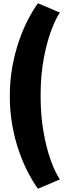

<svg xmlns="http://www.w3.org/2000/svg" viewBox="-20 -895 404 1175"><path d="M212.5 260 346.5 203Q317 159.5 290 84.2Q263 9 245.8 -90.8Q228.5 -190.5 228.5 -307.5Q228.5 -437.5 248.5 -541Q268.5 -644.5 296.2 -715.5Q324 -786.5 346.5 -818L212.5 -875Q185 -838 154.8 -781.2Q124.5 -724.5 98.5 -651Q72.5 -577.5 56.2 -490.8Q40 -404 40 -307Q40 -210.5 56 -124Q72 -37.5 98 35.5Q124 108.5 154.2 165.5Q184.5 222.5 212.5 260Z"/></svg>

Font: Spartan Black
Style: Regular
Weight: 900
Designer: Matt Bailey, Mirko Velimirovic
Foundry: Matt Bailey
Version: Version 1.003; ttfautohint (v1.8.3)